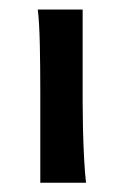

<svg xmlns="http://www.w3.org/2000/svg" viewBox="-20 -394 266 414"><path d="M66.9 0Q66.9 0 66.9 -19.8Q66.9 -39.6 66.9 -70.3Q66.9 -101.1 66.9 -134.3Q66.9 -167.5 66.9 -193.8Q66.9 -247.6 65.9 -296.1Q64.9 -344.7 61.5 -373.5H158.2Q158.2 -366.2 158.2 -340.6Q158.2 -314.9 158.2 -282.2Q158.2 -249.5 158.2 -219.7Q158.2 -189.9 158.2 -173.8Q158.2 -150.4 158.9 -116.9Q159.7 -83.5 161.4 -51.5Q163.1 -19.5 165.5 0Z"/></svg>

Font: Harmattan SemiBold
Style: Regular
Weight: 600
Designer: George W. Nuss III and SIL International
Foundry: SIL International
Version: Version 4.000